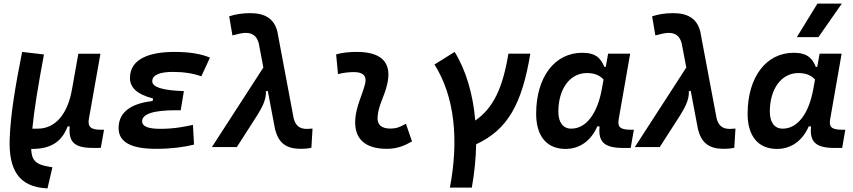

<svg xmlns="http://www.w3.org/2000/svg" viewBox="-20 -815 4728 1064"><path d="M243.2 229 270.5 111.8 252.4 108.9C175.3 96.7 155.3 71.3 152.8 10.3C271.5 11.7 325.2 -37.6 355 -114.7H366.2C357.9 -18.6 400.9 5.9 507.3 4.9L538.6 4.4L556.6 -96.2H536.6C482.4 -96.2 464.8 -112.8 472.7 -157.2L536.6 -517.1H414.1L379.9 -325.2V-325.7C356.4 -181.2 285.6 -102.1 189.5 -102.1H159.2C168.9 -204.6 190.4 -335 223.6 -513.2L102.5 -527.3C64.9 -335.4 39.6 -189.9 33.7 -48.3C26.9 127.4 85.4 219.2 235.4 228.5Z M844.2 9.8C927.7 9.8 999.5 0.5 1055.2 -13.7L1049.3 -123C1003.9 -113.8 950.7 -101.1 867.7 -101.1C800.8 -101.1 767.6 -114.7 767.6 -142.6C767.6 -183.6 830.1 -204.1 956.1 -204.1H981.4L999 -310.1C878.9 -314 823.7 -332.5 823.7 -364.7C823.7 -402.3 871.6 -416.5 938 -416.5C997.6 -416.5 1049.3 -408.7 1095.7 -392.1L1143.6 -495.6C1093.3 -517.1 1028.3 -527.3 946.8 -527.3C814.9 -527.3 700.2 -492.2 700.2 -382.8C700.2 -328.1 742.7 -290.5 828.1 -269.5L825.7 -255.4C718.3 -242.7 637.2 -201.7 637.2 -105C637.2 -27.8 706.1 9.8 844.2 9.8Z M1647 9.8C1667 9.8 1684.6 8.3 1705.6 3.9L1711.9 -102.5C1695.3 -101.6 1686 -100.6 1681.2 -100.6C1641.1 -100.6 1618.2 -117.7 1607.4 -159.2L1517.1 -639.6C1499.5 -710.4 1450.2 -742.2 1366.2 -742.2C1318.4 -742.2 1283.2 -734.9 1250 -724.6L1268.1 -618.7C1300.3 -627.4 1323.2 -632.8 1341.8 -632.8C1378.9 -632.8 1403.8 -615.2 1414.1 -574.2L1439.5 -440.9L1154.3 0H1292.5L1400.9 -168.9C1427.2 -211.4 1456.5 -258.8 1453.6 -309.1L1463.9 -312L1504.4 -98.1C1523.9 -22.5 1565.9 9.8 1647 9.8Z M2229.5 -129.4C2195.8 -109.9 2175.3 -102.5 2143.1 -102.5C2093.8 -102.5 2069.3 -124 2072.3 -166.5C2076.7 -231 2109.4 -278.8 2125 -345.2C2154.3 -465.3 2097.7 -527.3 1958 -527.3C1919.4 -527.3 1880.9 -524.4 1842.8 -513.7L1853 -404.3C1882.8 -412.1 1912.6 -415.5 1942.4 -415.5C1993.2 -415.5 2014.2 -392.6 2002.9 -349.1C1988.3 -290.5 1953.1 -224.1 1948.7 -153.3C1941.9 -46.4 2002 9.8 2124 9.8C2181.2 9.8 2223.1 -8.3 2263.2 -31.2Z M2473.1 224.6H2594.7C2609.4 143.1 2617.2 62 2618.7 -15.6C2791.5 -95.2 2872.1 -235.4 2918.9 -517.6H2797.4C2766.6 -330.1 2715.3 -217.3 2613.8 -147C2601.1 -294.4 2562 -426.3 2499.5 -527.3L2387.7 -457.5C2499 -282.2 2523.9 -41.5 2473.1 224.6Z M3336.9 -444.3H3329.1C3310.1 -490.7 3283.2 -522.5 3206.5 -522.5C3053.2 -522.5 2951.2 -387.2 2951.2 -184.1C2951.2 -60.5 3010.3 10.3 3113.8 10.3C3192.4 10.3 3255.4 -34.7 3290 -114.7H3302.7C3293.9 -27.3 3329.6 4.9 3434.6 4.9H3475.1L3492.7 -96.2H3473.6C3414.1 -96.2 3401.4 -113.3 3408.7 -154.8L3472.2 -517.6H3350.1ZM3232.4 -410.2C3280.3 -410.2 3306.6 -393.6 3324.7 -374.5L3315.9 -325.7C3291 -183.6 3227.5 -102.1 3145.5 -102.1C3100.6 -102.1 3074.2 -136.2 3074.2 -196.3C3074.2 -321.8 3137.7 -410.2 3232.4 -410.2Z M3990.7 9.8C4010.7 9.8 4028.3 8.3 4049.3 3.9L4055.7 -102.5C4039.1 -101.6 4029.8 -100.6 4024.9 -100.6C3984.9 -100.6 3961.9 -117.7 3951.2 -159.2L3860.8 -639.6C3843.3 -710.4 3793.9 -742.2 3710 -742.2C3662.1 -742.2 3627 -734.9 3593.8 -724.6L3611.8 -618.7C3644 -627.4 3667 -632.8 3685.5 -632.8C3722.7 -632.8 3747.6 -615.2 3757.8 -574.2L3783.2 -440.9L3498 0H3636.2L3744.6 -168.9C3771 -211.4 3800.3 -258.8 3797.4 -309.1L3807.6 -312L3848.1 -98.1C3867.7 -22.5 3909.7 9.8 3990.7 9.8Z M4508.8 -444.3H4501C4481.9 -490.7 4455.1 -522.5 4378.4 -522.5C4225.1 -522.5 4123 -387.2 4123 -184.1C4123 -60.5 4182.1 10.3 4285.6 10.3C4364.3 10.3 4427.2 -34.7 4461.9 -114.7H4474.6C4465.8 -27.3 4501.5 4.9 4606.4 4.9H4647L4664.6 -96.2H4645.5C4585.9 -96.2 4573.2 -113.3 4580.6 -154.8L4644 -517.6H4522ZM4404.3 -410.2C4452.1 -410.2 4478.5 -393.6 4496.6 -374.5L4487.8 -325.7C4462.9 -183.6 4399.4 -102.1 4317.4 -102.1C4272.5 -102.1 4246.1 -136.2 4246.1 -196.3C4246.1 -321.8 4309.6 -410.2 4404.3 -410.2ZM4396 -609.4H4515.6L4645 -794.9H4509.8Z"/></svg>

Font: Cascadia Mono SemiBold
Style: Italic
Weight: 600
Italic angle: -10°
Monospace: yes
Designer: Aaron Bell
Foundry: Saja Typeworks
Version: Version 2404.023